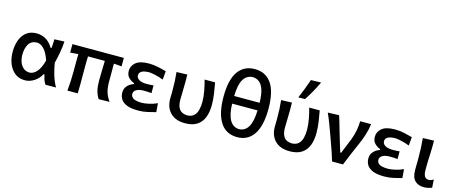

<svg xmlns="http://www.w3.org/2000/svg" viewBox="-46 -1423 4897 2067"><g transform="rotate(15 2402.0 -389.0)"><path d="M250.5 11.5Q182.5 11.5 137 -25.5Q91.5 -62.5 68.5 -122.2Q45.5 -182 45.5 -250Q45.5 -324 67.5 -382.8Q89.5 -441.5 133.8 -475.5Q178 -509.5 245 -509.5Q300 -509.5 347 -483.2Q394 -457 429.5 -398H439Q442 -424.5 443.2 -449.2Q444.5 -474 444.5 -497L555.5 -502Q552.5 -440.5 540.5 -376Q528.5 -311.5 514 -254Q524.5 -190 543.5 -125.2Q562.5 -60.5 596 0H478.5Q462 -24 453.2 -51.5Q444.5 -79 439 -105H430.5Q400.5 -50 351.8 -19.2Q303 11.5 250.5 11.5ZM278 -81.5Q321 -82.5 358 -124Q395 -165.5 418 -254Q389.5 -338 351.5 -376.2Q313.5 -414.5 274.5 -415Q210 -413 182.2 -365.5Q154.5 -318 154.5 -249Q154.5 -206 167.5 -168.5Q180.5 -131 207.8 -107Q235 -83 278 -81.5Z M723 0Q728.5 -54.5 731.2 -106Q734 -157.5 734 -219V-268Q734 -309.5 734.2 -344.2Q734.5 -379 735.5 -410L646 -402.5V-497H1219V-402.5Q1197 -405 1175.2 -406.8Q1153.5 -408.5 1131.5 -409.5V-206Q1131.5 -144.5 1144.5 -97.5Q1157.5 -50.5 1193 0L1072 2Q1047 -36.5 1035.8 -82.2Q1024.5 -128 1024.5 -194Q1024.5 -240.5 1026.5 -293.2Q1028.5 -346 1029.5 -413Q1027 -413 1024 -413H842Q840.5 -380.5 840.2 -346.5Q840 -312.5 840 -277.5V-214Q840 -156.5 840.2 -105.2Q840.5 -54 838.5 0Z M1514 10.5Q1430.5 10.5 1383.8 -9.5Q1337 -29.5 1318 -62Q1299 -94.5 1299 -132Q1299 -168 1314.8 -192.8Q1330.5 -217.5 1353.2 -232.2Q1376 -247 1396.5 -253V-262.5Q1363.5 -273.5 1334.8 -301Q1306 -328.5 1306 -377.5Q1306 -433 1351.8 -471Q1397.5 -509 1499.5 -509Q1549.5 -509 1603 -497.2Q1656.5 -485.5 1692 -475L1683.5 -380Q1630 -400 1585.5 -409.2Q1541 -418.5 1521 -418.5Q1413.5 -415.5 1413.5 -356Q1413.5 -327 1442.8 -308.5Q1472 -290 1526 -290Q1548 -290 1567.2 -290.8Q1586.5 -291.5 1604.5 -294V-208Q1583.5 -210.5 1562.5 -211.2Q1541.5 -212 1515 -212Q1467.5 -212 1437.2 -195.2Q1407 -178.5 1407 -146Q1407 -117.5 1433 -99.5Q1459 -81.5 1527 -80Q1562 -80 1608.5 -90.5Q1655 -101 1700 -121L1707.5 -23.5Q1670.5 -13.5 1619.8 -1.5Q1569 10.5 1514 10.5Z M2036 12Q1929.5 12 1872 -46.2Q1814.5 -104.5 1814.5 -202Q1814.5 -226.5 1815.2 -246Q1816 -265.5 1816 -284Q1816 -346.5 1813.8 -396Q1811.5 -445.5 1806 -497L1925.5 -501Q1927.5 -414 1925 -341.2Q1922.5 -268.5 1922.5 -217.5Q1922.5 -152.5 1948.8 -115.5Q1975 -78.5 2037 -76Q2085 -77.5 2111.5 -102.5Q2138 -127.5 2148.2 -168.5Q2158.5 -209.5 2158.5 -258.5Q2158.5 -315.5 2146.2 -380.8Q2134 -446 2119 -497H2236Q2246.5 -444.5 2256 -378.5Q2265.5 -312.5 2265.5 -252.5Q2265.5 -172 2242.2 -112.8Q2219 -53.5 2168.2 -20.8Q2117.5 12 2036 12Z M2617 11.5Q2490 11.5 2426.8 -88.8Q2363.5 -189 2363.5 -370.5Q2363.5 -562 2429 -654Q2494.5 -746 2614 -746Q2736.5 -746 2800.8 -652.2Q2865 -558.5 2865 -370.5Q2865 -180.5 2800.2 -84.5Q2735.5 11.5 2617 11.5ZM2615.5 -657Q2547.5 -654.5 2511.2 -595Q2475 -535.5 2472.5 -408.5H2756Q2754 -499.5 2736.2 -553.2Q2718.5 -607 2687.5 -631.2Q2656.5 -655.5 2615.5 -657ZM2615 -77Q2749.5 -82 2755.5 -323.5H2472.5Q2479 -82 2615 -77Z M3202 12Q3095.5 12 3038 -46.2Q2980.5 -104.5 2980.5 -202Q2980.5 -226.5 2981.2 -246Q2982 -265.5 2982 -284Q2982 -346.5 2979.8 -396Q2977.5 -445.5 2972 -497L3091.5 -501Q3093.5 -414 3091 -341.2Q3088.5 -268.5 3088.5 -217.5Q3088.5 -152.5 3114.8 -115.5Q3141 -78.5 3203 -76Q3251 -77.5 3277.5 -102.5Q3304 -127.5 3314.2 -168.5Q3324.5 -209.5 3324.5 -258.5Q3324.5 -315.5 3312.2 -380.8Q3300 -446 3285 -497H3402Q3412.5 -444.5 3422 -378.5Q3431.5 -312.5 3431.5 -252.5Q3431.5 -172 3408.2 -112.8Q3385 -53.5 3334.2 -20.8Q3283.5 12 3202 12ZM3143.5 -573Q3166.5 -626.5 3187 -680.2Q3207.5 -734 3226 -788L3339 -790.5Q3312.5 -735 3282.2 -680Q3252 -625 3217.5 -574Z M3673 0Q3659.5 -47 3643 -94.8Q3626.5 -142.5 3610 -188L3578.5 -276.5Q3558.5 -331 3537.5 -387Q3516.5 -443 3492 -497L3617 -501Q3638 -437.5 3660.5 -356.2Q3683 -275 3706.5 -201.5L3733 -116H3743L3814.5 -292.5Q3834 -346.5 3843 -396.2Q3852 -446 3853 -497H3975Q3967.5 -434.5 3947.2 -372.2Q3927 -310 3904.5 -260Q3876 -195 3847.8 -129.5Q3819.5 -64 3794.5 0Z M4256.5 10.5Q4173 10.5 4126.2 -9.5Q4079.5 -29.5 4060.5 -62Q4041.5 -94.5 4041.5 -132Q4041.5 -168 4057.2 -192.8Q4073 -217.5 4095.8 -232.2Q4118.5 -247 4139 -253V-262.5Q4106 -273.5 4077.2 -301Q4048.5 -328.5 4048.5 -377.5Q4048.5 -433 4094.2 -471Q4140 -509 4242 -509Q4292 -509 4345.5 -497.2Q4399 -485.5 4434.5 -475L4426 -380Q4372.5 -400 4328 -409.2Q4283.5 -418.5 4263.5 -418.5Q4156 -415.5 4156 -356Q4156 -327 4185.2 -308.5Q4214.5 -290 4268.5 -290Q4290.5 -290 4309.8 -290.8Q4329 -291.5 4347 -294V-208Q4326 -210.5 4305 -211.2Q4284 -212 4257.5 -212Q4210 -212 4179.8 -195.2Q4149.5 -178.5 4149.5 -146Q4149.5 -117.5 4175.5 -99.5Q4201.5 -81.5 4269.5 -80Q4304.5 -80 4351 -90.5Q4397.5 -101 4442.5 -121L4450 -23.5Q4413 -13.5 4362.2 -1.5Q4311.5 10.5 4256.5 10.5Z M4698.5 12Q4633.5 12 4596.8 -25.2Q4560 -62.5 4560 -144Q4560 -182.5 4560.8 -209.8Q4561.5 -237 4561.5 -268Q4561.5 -335.5 4559 -388.8Q4556.5 -442 4551.5 -497L4675 -501Q4676 -413 4672 -339Q4668 -265 4668 -214V-169Q4668 -125 4682.5 -101.5Q4697 -78 4731.5 -78Q4741.5 -78 4754 -82.8Q4766.5 -87.5 4781 -95.5L4787 -5.5Q4770.5 0.5 4745.8 6.2Q4721 12 4698.5 12Z"/></g></svg>

Font: Commissioner Flair Medium
Style: Regular
Weight: 500
Designer: Kostas Bartsokas
Foundry: Kostas Bartsokas
Version: Version 1.000; ttfautohint (v1.8.3)